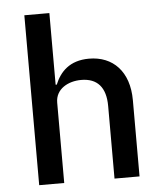

<svg xmlns="http://www.w3.org/2000/svg" viewBox="-53 -786 706 833"><g transform="rotate(-5 300.0 -370.0)"><path d="M84 0H193V-350C193 -410 249 -439 305 -439C375 -439 412 -398 412 -316V0H521V-332C521 -457 451 -528 347 -528C262 -528 220 -482 198 -428H193V-740H84Z"/></g></svg>

Font: IBM Plex Mono Medm
Style: Regular
Weight: 500
Monospace: yes
Designer: Mike Abbink, Paul van der Laan, Pieter van Rosmalen
Foundry: Bold Monday
Version: Version 2.004